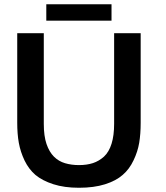

<svg xmlns="http://www.w3.org/2000/svg" viewBox="-20 -866 777 897"><path d="M196.3 -769.5V-846.2H501V-769.5ZM349.1 11.2Q280.3 11.2 229 -5.4Q177.7 -22 145.5 -48.8Q114.7 -75.2 94.7 -116.2Q85 -136.7 78.4 -157Q71.8 -177.2 67.9 -198.7Q64 -220.2 62.3 -243.4Q60.5 -266.6 60.5 -292.5V-710.9H184.6V-287.1Q184.6 -230.5 197.3 -193.4Q210 -156.2 231.9 -134.3Q253.9 -112.3 283.9 -103.5Q314 -94.7 348.6 -94.7Q385.7 -94.7 414.1 -104Q442.4 -113.3 465.8 -134.3Q489.3 -156.2 501.2 -194.6Q513.2 -232.9 513.2 -287.6V-710.9H637.2V-292Q637.2 -240.7 630.4 -199.2Q623.5 -157.7 604 -117.2Q584.5 -75.7 553.7 -49.3Q522.5 -21.5 470.7 -5.1Q418.9 11.2 349.1 11.2Z"/></svg>

Font: Ride
Style: Bold
Weight: 700
Version: Version 3.000